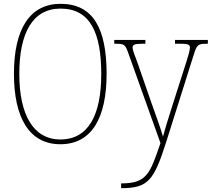

<svg xmlns="http://www.w3.org/2000/svg" viewBox="-20 -745 1108 1005"><path d="M296 10C462 10 538 -131 538 -358C538 -597 467 -725 297 -725C136 -725 53 -593 53 -359C53 -129 133 10 296 10ZM296 -15C153 -15 81 -147 81 -358C81 -573 151 -700 297 -700C452 -700 510 -573 510 -358C510 -145 444 -15 296 -15ZM614 215V240H615C756 240 786 198 849 1L993 -455C1011 -512 1015 -516 1064 -516H1068V-536H896V-516H926C970 -516 974 -509 974 -495C974 -481 966 -455 956 -423L879 -182C859 -119 844 -71 833 -30C822 -72 793 -147 769 -217L701 -413C683 -462 674 -483 674 -495C674 -510 681 -516 724 -516H741V-536H578V-516H580C632 -516 635 -514 653 -463L820 4C765 163 750 215 614 215Z"/></svg>

Font: Noto Serif SemiCondensed Thin
Style: Regular
Weight: 100
Width: 4
Designer: Monotype Design Team
Foundry: Monotype Imaging Inc.
Version: Version 2.015